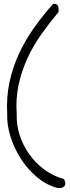

<svg xmlns="http://www.w3.org/2000/svg" viewBox="-20 -924 364 1002"><path d="M17.6 -328.1Q12.7 -417 29.8 -496.1Q46.9 -575.2 80.1 -646Q113.3 -716.8 159.2 -781.2Q205.1 -845.7 257.8 -904.3Q277.3 -904.3 282.2 -893.6Q287.1 -882.8 286.1 -862.3Q237.3 -803.7 194.8 -743.7Q152.3 -683.6 122.6 -618.7Q92.8 -553.7 77.1 -481.4Q61.5 -409.2 67.4 -326.2Q65.4 -274.4 82 -221.2Q98.6 -168 130.9 -121.6Q163.1 -75.2 210 -40Q256.8 -4.9 314.5 10.7Q317.4 17.6 319.8 26.4Q322.3 35.2 319.3 42.5Q316.4 49.8 307.1 54.2Q297.9 58.6 278.3 56.6Q220.7 41 172.4 0Q124 -41 89.4 -94.7Q54.7 -148.4 35.2 -210Q15.6 -271.5 17.6 -328.1Z"/></svg>

Font: Shadows Into Light Two
Style: Regular
Weight: 400
Designer: Kimberly Geswein
Foundry: Kimberly Geswein
Version: Version 1.003 2012